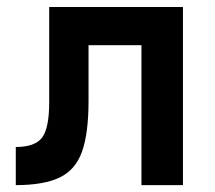

<svg xmlns="http://www.w3.org/2000/svg" viewBox="-20 -538 626 558"><path d="M25.9 0V-110.8Q82 -110.8 102.5 -138.4Q123 -166 123 -241.2V-517.6H511.7V0H391.1V-406.7H237.3V-244.6Q237.3 -150.4 218.3 -97.2Q199.2 -43.9 153.1 -22Q106.9 0 25.9 0Z"/></svg>

Font: Cascadia Mono NF SemiBold
Style: Regular
Weight: 600
Monospace: yes
Designer: Aaron Bell
Foundry: Saja Typeworks
Version: Version 2404.023; ttfautohint (v1.8.4)